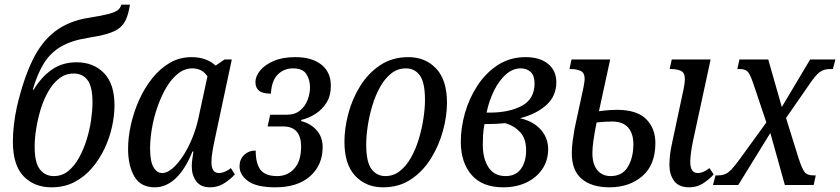

<svg xmlns="http://www.w3.org/2000/svg" viewBox="-20 -790 3588 820"><path d="M200 10Q126 10 80.5 -37.5Q35 -85 35 -185Q35 -221 39.5 -258.5Q44 -296 52 -333Q80 -453 119 -533Q158 -613 216.5 -657Q275 -701 359 -714Q409 -722 438 -729Q467 -736 480.5 -745Q494 -754 498 -770H535Q529 -732 518.5 -708Q508 -684 489 -669.5Q470 -655 437.5 -645.5Q405 -636 354 -628Q285 -617 240.5 -591Q196 -565 168 -520.5Q140 -476 120 -407H124Q157 -462 202 -493Q247 -524 307 -524Q379 -524 424 -478Q469 -432 469 -340Q469 -297 458.5 -249Q448 -201 426.5 -155.5Q405 -110 373 -72.5Q341 -35 298 -12.5Q255 10 200 10ZM210 -38Q245 -38 271.5 -59.5Q298 -81 317.5 -116.5Q337 -152 350 -193.5Q363 -235 369 -277Q375 -319 375 -352Q375 -421 353.5 -448.5Q332 -476 295 -476Q260 -476 233 -455Q206 -434 186 -399Q166 -364 153.5 -322.5Q141 -281 134.5 -239.5Q128 -198 128 -164Q128 -95 150.5 -66.5Q173 -38 210 -38Z M641 10Q581 10 554 -36Q527 -82 527 -155Q527 -203 539 -257Q551 -311 574 -362.5Q597 -414 630 -455.5Q663 -497 705 -521.5Q747 -546 798 -546Q861 -546 901 -510L939 -536H970L898 -198Q892 -171 887.5 -144Q883 -117 883 -98Q883 -51 915 -51Q939 -51 966 -72L983 -45Q964 -24 937 -7Q910 10 877 10Q837 10 818 -16Q799 -42 799 -79Q799 -90 800.5 -104Q802 -118 806 -143H802Q772 -68 731 -29Q690 10 641 10ZM673 -51Q694 -51 717.5 -71.5Q741 -92 763 -126Q785 -160 802 -202.5Q819 -245 828 -288L866 -464Q852 -484 835.5 -491Q819 -498 802 -498Q768 -498 739.5 -475Q711 -452 689 -414Q667 -376 651.5 -330.5Q636 -285 628.5 -239.5Q621 -194 621 -157Q621 -101 635.5 -76Q650 -51 673 -51Z M1156 10Q1076 10 1039.5 -16.5Q1003 -43 1003 -80Q1003 -109 1022.5 -128Q1042 -147 1072 -147Q1072 -92 1092.5 -65Q1113 -38 1164 -38Q1208 -38 1237 -70Q1266 -102 1266 -165Q1266 -206 1247 -228Q1228 -250 1189 -250H1123L1134 -300H1204Q1240 -300 1262 -318.5Q1284 -337 1294 -364Q1304 -391 1304 -417Q1304 -449 1288.5 -473.5Q1273 -498 1231 -498Q1193 -498 1166.5 -472Q1140 -446 1137 -390Q1102 -390 1086.5 -402.5Q1071 -415 1071 -439Q1071 -465 1091.5 -489.5Q1112 -514 1149.5 -530Q1187 -546 1241 -546Q1312 -546 1352.5 -514Q1393 -482 1393 -424Q1393 -381 1374.5 -351.5Q1356 -322 1327 -303.5Q1298 -285 1267 -278L1266 -273Q1308 -262 1333 -233Q1358 -204 1358 -162Q1358 -85 1304.5 -37.5Q1251 10 1156 10Z M1616 10Q1543 10 1497 -39Q1451 -88 1451 -185Q1451 -241 1467.5 -304Q1484 -367 1518 -422Q1552 -477 1603.5 -511.5Q1655 -546 1724 -546Q1797 -546 1843 -497Q1889 -448 1889 -351Q1889 -295 1872 -232Q1855 -169 1821 -114Q1787 -59 1736 -24.5Q1685 10 1616 10ZM1626 -38Q1661 -38 1688.5 -60Q1716 -82 1736 -118Q1756 -154 1769 -197.5Q1782 -241 1788.5 -284.5Q1795 -328 1795 -363Q1795 -438 1773 -468Q1751 -498 1714 -498Q1678 -498 1650.5 -476Q1623 -454 1603 -418Q1583 -382 1570 -338.5Q1557 -295 1550.5 -251.5Q1544 -208 1544 -173Q1544 -98 1566.5 -68Q1589 -38 1626 -38Z M2129 10Q2040 10 1994 -43Q1948 -96 1948 -185Q1948 -245 1966 -308Q1984 -371 2019.5 -425Q2055 -479 2106.5 -512.5Q2158 -546 2225 -546Q2286 -546 2321 -517Q2356 -488 2356 -439Q2356 -380 2313.5 -341.5Q2271 -303 2201 -285Q2258 -272 2289.5 -236.5Q2321 -201 2321 -153Q2321 -104 2295.5 -67Q2270 -30 2227 -10Q2184 10 2129 10ZM2204 -498Q2170 -498 2141 -472.5Q2112 -447 2090.5 -404Q2069 -361 2058 -309H2071Q2154 -309 2208.5 -338Q2263 -367 2263 -434Q2263 -467 2246.5 -482.5Q2230 -498 2204 -498ZM2139 -38Q2183 -38 2205 -69Q2227 -100 2227 -148Q2227 -198 2201.5 -225.5Q2176 -253 2138 -264Q2119 -262 2097 -261Q2075 -260 2049 -260Q2044 -232 2043 -211Q2042 -190 2042 -172Q2042 -112 2066.5 -75Q2091 -38 2139 -38Z M2924 10Q2879 10 2859 -17.5Q2839 -45 2839 -84Q2839 -106 2841.5 -128.5Q2844 -151 2852 -187L2900 -412Q2905 -437 2905 -453Q2905 -479 2888.5 -487Q2872 -495 2848 -495H2840L2849 -536H3015L2941 -194Q2935 -167 2931.5 -141.5Q2928 -116 2928 -98Q2928 -76 2935.5 -63.5Q2943 -51 2961 -51Q2983 -51 3010 -72L3028 -45Q3009 -24 2983 -7Q2957 10 2924 10ZM2583 10Q2507 10 2464.5 -26Q2422 -62 2422 -136Q2422 -163 2426.5 -193Q2431 -223 2434 -241L2472 -417Q2474 -428 2475.5 -437.5Q2477 -447 2477 -453Q2477 -479 2460 -487Q2443 -495 2419 -495H2412L2421 -536H2586L2538 -315Q2568 -319 2586.5 -320Q2605 -321 2614 -321Q2700 -321 2739.5 -281.5Q2779 -242 2779 -179Q2779 -86 2723.5 -38Q2668 10 2583 10ZM2588 -38Q2638 -38 2661.5 -77.5Q2685 -117 2685 -174Q2685 -220 2662.5 -245.5Q2640 -271 2594 -271Q2565 -271 2528 -267Q2510 -178 2510 -137Q2510 -89 2531 -63.5Q2552 -38 2588 -38Z M3025 0 3036 -41H3047Q3063 -41 3076 -46Q3089 -51 3103.5 -66Q3118 -81 3139 -110L3253 -267L3201 -422Q3187 -465 3176.5 -480Q3166 -495 3141 -495H3129L3138 -536H3261L3319 -333L3440 -536H3548L3537 -495H3523Q3498 -495 3480 -481.5Q3462 -468 3432 -423L3337 -286L3391 -113Q3405 -70 3416 -55.5Q3427 -41 3453 -41H3464L3455 0H3332L3270 -222L3133 0Z"/></svg>

Font: Noto Serif Condensed
Style: Italic
Weight: 400
Width: 3
Italic angle: -12°
Designer: Monotype Design Team
Foundry: Monotype Imaging Inc.
Version: Version 2.014; ttfautohint (v1.8.4.7-5d5b)